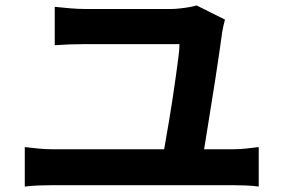

<svg xmlns="http://www.w3.org/2000/svg" viewBox="-20 -721 1040 705"><path d="M806 -649Q803 -639 800 -624.5Q797 -610 796 -604Q792 -574 785 -526Q778 -478 769.5 -423Q761 -368 752 -313.5Q743 -259 736 -213.5Q729 -168 724 -140H577Q581 -163 587 -197.5Q593 -232 600 -273Q607 -314 613.5 -357Q620 -400 625.5 -439.5Q631 -479 635 -510Q639 -541 639 -559Q616 -559 580 -559Q544 -559 502.5 -559Q461 -559 420 -559Q379 -559 346 -559Q313 -559 294 -559Q264 -559 236 -558Q208 -557 181 -555V-696Q206 -693 237 -690.5Q268 -688 293 -688Q309 -688 334 -688Q359 -688 389.5 -688Q420 -688 452 -688Q484 -688 514.5 -688Q545 -688 569.5 -688Q594 -688 609 -688Q622 -688 640.5 -690Q659 -692 676 -695Q693 -698 702 -701ZM71 -181Q95 -178 121 -175.5Q147 -173 170 -173H837Q864 -173 887.5 -176Q911 -179 930 -181V-36Q909 -39 882 -40Q855 -41 837 -41H170Q147 -41 121.5 -40Q96 -39 71 -36Z"/></svg>

Font: Noto Sans JP Thin
Style: Bold
Weight: 700
Version: Version 2.004-H2;hotconv 1.0.118;makeotfexe 2.5.65603